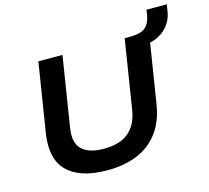

<svg xmlns="http://www.w3.org/2000/svg" viewBox="-117 -969 1211 1115"><g transform="rotate(-15 488.5 -411.0)"><path d="M396 10Q309 10 249 -10.5Q189 -31 153 -69Q117 -107 105.5 -161.5Q94 -216 104 -284L171 -705H316L249 -284Q235 -198 276 -157Q317 -116 409 -116Q505 -116 557.5 -160Q610 -204 624 -290L690 -705H836L769 -284Q753 -186 704 -120.5Q655 -55 577.5 -22.5Q500 10 396 10ZM792 -637 722 -688 725 -705Q767 -706 792 -715.5Q817 -725 831.5 -748Q846 -771 852 -810L855 -832H977L971 -793Q965 -750 941 -716Q917 -682 879 -661.5Q841 -641 792 -637Z"/></g></svg>

Font: Nunito Sans 7pt SemiExpanded
Style: Bold Italic
Weight: 700
Width: 6
Italic angle: -9°
Designer: Vernon Adams
Foundry: Vernon Adams
Version: Version 3.101;gftools[0.9.27]